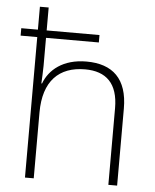

<svg xmlns="http://www.w3.org/2000/svg" viewBox="-54 -806 689 851"><g transform="rotate(5 291.0 -380.0)"><path d="M128 -760H89V-658H15V-625H89V0H128V-293C128 -433 197 -501 313 -501C407 -501 460 -451 460 -341V0H499V-343C499 -475 433 -536 316 -536C212 -536 151 -484 128 -422H125C126 -450 128 -471 128 -500V-625H363V-658H128Z"/></g></svg>

Font: Noto Sans Myanmar UI ExtraLight
Style: Regular
Weight: 200
Designer: Monotype Design Team
Foundry: Monotype Imaging Inc.
Version: Version 2.103